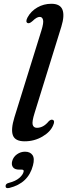

<svg xmlns="http://www.w3.org/2000/svg" viewBox="-20 -738 356 1017"><path d="M305 -597 163.5 -140.5Q148.5 -93 153.2 -77Q158 -61 175.5 -61Q210 -61 238 -95.5Q249.5 -106.5 258.5 -103.5Q272.5 -99 262 -75.5Q248 -40 205 -14.8Q162 10.5 110.5 10.5Q60.5 10.5 48.5 -20.8Q36.5 -52 56.5 -117L199.5 -577Q212 -617 208 -632.8Q204 -648.5 190.5 -648.5Q182.5 -648.5 173.2 -643.2Q164 -638 150.5 -625Q135 -611.5 126 -616Q113.5 -622 126 -646Q144 -679 177.8 -698.5Q211.5 -718 252 -718Q298.5 -718 310.8 -686.8Q323 -655.5 305 -597ZM82 160.5Q57.5 160.5 48.5 147.5Q39.5 134.5 44.5 115.5Q50.5 93 70 79.2Q89.5 65.5 112.5 65.5Q139.5 65.5 152 83.2Q164.5 101 154.5 138.5Q130 233 29.5 257.5Q9.5 262 9.5 248Q9.5 234.5 27.5 230.5Q62.5 221.5 81.8 205Q101 188.5 105 172Q108 160.5 95.5 160.5Z"/></svg>

Font: Fraunces 9pt
Style: Italic
Weight: 400
Italic angle: -16°
Version: Version 1.000;[b76b70a41]